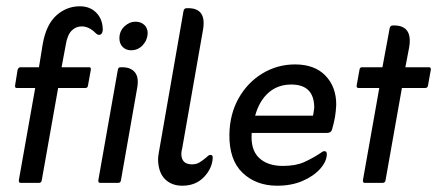

<svg xmlns="http://www.w3.org/2000/svg" viewBox="-20 -582 1392 611"><path d="M92 -302H33Q27 -302 28 -310L36 -360Q39 -368 45 -368H104L116 -442Q127 -504 159.5 -533Q192 -562 234 -562Q266 -562 286 -542Q306 -522 307 -490Q308 -488 305.5 -479.5Q303 -471 295 -471Q290 -471 284 -477Q263 -498 240 -498Q221 -498 207.5 -484Q194 -470 189 -438L176 -368H264Q270 -368 269 -360L260 -310Q259 -302 252 -302H165L113 -9Q112 0 104 0H46Q39 0 40 -9ZM360 -460Q360 -483 376 -498Q392 -513 411 -513Q428 -513 439 -503Q450 -493 450 -476Q449 -454 434 -438Q419 -422 397 -422Q381 -422 370.5 -432.5Q360 -443 360 -460ZM299 0Q292 0 293 -9L355 -360Q356 -368 364 -368H369Q397 -368 410 -351Q423 -334 416 -299L365 -9Q364 0 356 0Z M483 -74Q483 -83 485 -94Q487 -105 489 -117L564 -547Q566 -556 574 -556H579Q638 -556 626 -487L560 -111Q559 -107 558 -102Q557 -97 557 -93Q557 -59 591 -59Q605 -59 615.5 -65.5Q626 -72 639 -83Q644 -89 650 -89Q657 -89 657 -81Q656 -47 629.5 -19Q603 9 560 9Q526 9 505 -12Q484 -33 483 -74Z M781 -159Q777 -106 804 -80Q831 -54 880 -54Q921 -54 947.5 -66Q974 -78 997 -93Q1001 -96 1005 -98.5Q1009 -101 1012 -101Q1020 -101 1020 -92Q1020 -69 999.5 -45.5Q979 -22 943.5 -6.5Q908 9 862 9Q795 9 752 -32Q709 -73 710 -154Q711 -219 739.5 -269.5Q768 -320 815.5 -348.5Q863 -377 919 -377Q981 -377 1015.5 -341.5Q1050 -306 1050 -249Q1049 -227 1046 -209.5Q1043 -192 1037 -171Q1034 -159 1021 -159ZM792 -214H976Q978 -222 978.5 -228.5Q979 -235 980 -239Q980 -313 907 -313Q864 -313 834.5 -287Q805 -261 792 -214Z M1187 -302H1121Q1114 -302 1115 -310L1124 -360Q1125 -368 1132 -368H1197L1220 -492Q1222 -501 1230 -501H1234Q1294 -501 1282 -431L1270 -368H1345Q1352 -368 1351 -360L1342 -310Q1341 -302 1333 -302H1259L1207 -9Q1206 0 1197 0H1141Q1134 0 1135 -9Z"/></svg>

Font: Zain
Style: Italic
Weight: 400
Italic angle: -10°
Designer: Zain,Boutros
Foundry: Mobile Telecommunications Company (Zain), 2024
Version: Version 1.51; ttfautohint (v1.8.4)